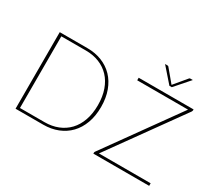

<svg xmlns="http://www.w3.org/2000/svg" viewBox="-160 -1215 1703 1527"><g transform="rotate(30 691.5 -451.0)"><path d="M111.5 0ZM694 -351.5Q694 -269 670 -203.8Q646 -138.5 602.5 -93.2Q559 -48 498.5 -24Q438 0 365 0H111.5V-703H365Q438 -703 498.5 -679Q559 -655 602.5 -609.8Q646 -564.5 670 -499.2Q694 -434 694 -351.5ZM665 -351.5Q665 -430 643.2 -491.2Q621.5 -552.5 581.8 -594.5Q542 -636.5 486.8 -658.5Q431.5 -680.5 365 -680.5H139V-22.5H365Q431.5 -22.5 486.8 -44.5Q542 -66.5 581.8 -108.5Q621.5 -150.5 643.2 -211.8Q665 -273 665 -351.5ZM1340.5 -703V-695Q1340.5 -688.5 1335.5 -680.5L863.5 -23.5H1338.5V0H826V-8.5Q826 -12.5 827 -15.2Q828 -18 830.5 -21L1303 -679.5H836.5V-703ZM963.5 -902.5H983.5Q986.5 -902.5 990.2 -901.8Q994 -901 997 -897L1088.5 -787.5L1091 -784L1093.5 -787.5L1185 -897Q1188 -901 1191.8 -901.8Q1195.5 -902.5 1198.5 -902.5H1218.5L1102 -769.5H1080Z"/></g></svg>

Font: Lato Thin
Style: Regular
Weight: 200
Designer: Lukasz Dziedzic
Foundry: tyPoland Lukasz Dziedzic
Version: Version 2.007; 2014-02-27